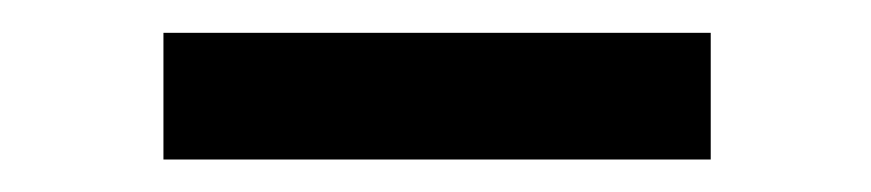

<svg xmlns="http://www.w3.org/2000/svg" viewBox="-20 -729 531 117"><path d="M413.1 -709V-631.8H79.6V-709Z"/></svg>

Font: Vazirmatn RD SemiBold
Style: Regular
Weight: 600
Designer: Saber Rastikerdar
Foundry: Saber Rastikerdar
Version: Version 32.102